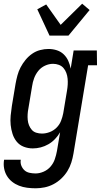

<svg xmlns="http://www.w3.org/2000/svg" viewBox="-25 -792 545 1035"><path d="M167 223Q144 223 121 220Q98 217 77.5 209Q57 201 40 187.5Q23 174 12 155.5Q1 137 -3 115Q-7 93 -3 69H87Q84 86 90 101Q96 116 107 126Q118 136 134 139.5Q150 143 167 143Q188 143 210 133.5Q232 124 247.5 106Q263 88 270.5 66Q278 44 282 22L299 -79Q288 -60 272 -43Q256 -26 236 -14.5Q216 -3 194.5 2.5Q173 8 152 8Q126 8 103 -1Q80 -10 65 -28.5Q50 -47 42.5 -70.5Q35 -94 32.5 -118.5Q30 -143 32.5 -169Q35 -195 39 -221L59 -341Q63 -363 69 -385.5Q75 -408 86 -429Q97 -450 112.5 -469Q128 -488 148 -502Q168 -516 191 -522Q214 -528 236 -528Q260 -528 281.5 -521Q303 -514 318.5 -499Q334 -484 343 -464Q352 -444 356 -422L372 -520H497L498 -440H450L371 36Q367 60 359.5 84Q352 108 338.5 130Q325 152 305.5 170.5Q286 189 263 201Q240 213 215.5 218Q191 223 167 223ZM201 -72Q222 -72 243 -80Q264 -88 280 -104Q296 -120 304 -140.5Q312 -161 316 -182L336 -302Q339 -319 340 -335.5Q341 -352 339.5 -368Q338 -384 332.5 -399Q327 -414 317 -425.5Q307 -437 292 -442.5Q277 -448 261 -448Q239 -448 217.5 -438Q196 -428 181.5 -410Q167 -392 159 -370.5Q151 -349 148 -327L128 -207Q125 -192 124 -176.5Q123 -161 124.5 -145.5Q126 -130 131.5 -116.5Q137 -103 146.5 -92Q156 -81 171 -76.5Q186 -72 201 -72ZM242 -600 176 -742 224 -768 302 -658 418 -772 458 -738 344 -600Z"/></svg>

Font: Iosevka Curly Slab Medium
Style: Italic
Weight: 500
Italic angle: -9°
Monospace: yes
Designer: Belleve Invis
Foundry: Belleve Invis
Version: Version 22.1.2; ttfautohint (v1.8.4)